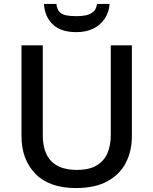

<svg xmlns="http://www.w3.org/2000/svg" viewBox="-20 -944 778 974"><path d="M649 -252Q649 -178 618.5 -118.5Q588 -59 525 -24.5Q462 10 366 10Q230 10 159.5 -62.5Q89 -135 89 -254V-714H197V-259Q197 -171 240 -126.5Q283 -82 371 -82Q431 -82 469 -104Q507 -126 524.5 -165.5Q542 -205 542 -260V-714H649ZM536 -924Q533 -882 511.5 -849.5Q490 -817 453.5 -799Q417 -781 367 -781Q289 -781 248 -820Q207 -859 203 -924H266Q269 -897 282 -883.5Q295 -870 317 -866Q339 -862 369 -862Q394 -862 416 -866.5Q438 -871 453.5 -884.5Q469 -898 472 -924Z"/></svg>

Font: Noto Sans Hebrew Medium
Style: Regular
Weight: 500
Designer: Monotype Design Team
Foundry: Monotype Imaging Inc.
Version: Version 2.003